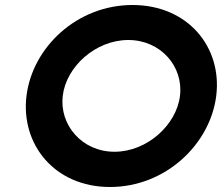

<svg xmlns="http://www.w3.org/2000/svg" viewBox="-20 -735 888 768"><path d="M231 -352C245 -469 363 -575 493 -575C623 -575 714 -469 700 -352C686 -235 568 -128 438 -128C308 -128 217 -235 231 -352ZM86 -352C62 -158 198 13 420 13C642 13 821 -158 845 -352C869 -546 732 -715 510 -715C288 -715 110 -546 86 -352Z"/></svg>

Font: Bluebird
Style: ExtObl
Weight: 400
Designer: Jasper
Foundry: Cannot Into Space Fonts
Version: Version 0.98